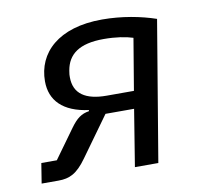

<svg xmlns="http://www.w3.org/2000/svg" viewBox="-64 -599 729 671"><g transform="rotate(-10 300.0 -264.0)"><path d="M31.6 0H91.6C131 0 157.7 -12.4 192.1 -60.4L293.7 -201.3H395.2L362.6 0H445.7L528.8 -496.8C475.9 -514.9 409.1 -528.1 338.8 -528.1C183.2 -528.1 105.1 -450.6 105.1 -349.8C105.1 -282 148.1 -236.5 239 -224.4L238.3 -220.5C210.9 -216.3 193.9 -203.5 172.2 -173.7L98 -71H43ZM193.2 -349.1C193.2 -355.1 193.2 -360.4 195.3 -371.8C204.9 -428.6 245.4 -459.9 332.7 -459.9C375 -459.9 410.9 -454.2 436.1 -446L405.5 -263.1H308.9C234.4 -263.1 193.2 -289.8 193.2 -349.1Z"/></g></svg>

Font: Margiela Mono Italic Text It
Style: Regular
Weight: 400
Designer: Mike Abbink, Paul van der Laan, Pieter van Rosmalen
Foundry: Bold Monday
Version: Version 2.003 2021